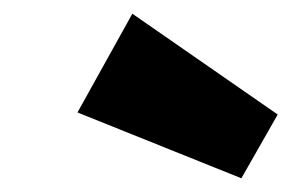

<svg xmlns="http://www.w3.org/2000/svg" viewBox="-20 -876 425 280"><path d="M173 -856 93 -712 332 -616 385 -709Z"/></svg>

Font: Fira Sans Heavy
Style: Italic
Weight: 900
Italic angle: -8°
Designer: bBox Type GmbH & Carrois Corporate GbR & Edenspiekermann AG
Foundry: bBox Type GmbH & Carrois Corporate GbR & Edenspiekermann AG
Version: Version 4.301;PS 004.301;hotconv 1.0.88;makeotf.lib2.5.64775